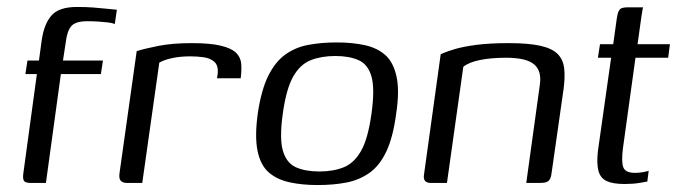

<svg xmlns="http://www.w3.org/2000/svg" viewBox="-20 -526 1946 552"><path d="M59 -352H92L100 -411Q107 -458 128.5 -482Q150 -506 201 -506Q226 -506 247 -504.5Q268 -503 285.5 -501Q303 -499 316 -498L310 -457Q303 -460 290.5 -461.5Q278 -463 262.5 -464Q247 -465 231 -465Q198 -465 185.5 -451.5Q173 -438 169 -404L161 -352H276L270 -313H155L112 0H68Q53 0 49 -6Q45 -12 47 -27L86 -313H53Z M389 0H345Q333 0 327 -6.5Q321 -13 324 -31L373 -379Q395 -386 435 -394Q475 -402 531 -402Q585 -402 615.5 -394.5Q646 -387 659 -374Q672 -361 673.5 -342.5Q675 -324 672 -301H604L606 -315Q608 -338 596 -348.5Q584 -359 565 -361.5Q546 -364 527 -364Q498 -364 475 -359Q452 -354 438 -346Z M893 6Q848 6 812 -2Q776 -10 752.5 -30.5Q729 -51 720.5 -92Q712 -133 721 -199Q731 -267 751 -307.5Q771 -348 800 -369Q829 -390 866.5 -397Q904 -404 948 -404Q994 -404 1029.5 -396Q1065 -388 1088 -367.5Q1111 -347 1120 -306Q1129 -265 1119 -199Q1110 -131 1090.5 -90Q1071 -49 1041.5 -28.5Q1012 -8 975 -1Q938 6 893 6ZM898 -33Q938 -33 968 -45Q998 -57 1018 -92Q1038 -127 1048 -199Q1058 -271 1048 -306Q1038 -341 1011 -353Q984 -365 944 -365Q904 -365 873.5 -353Q843 -341 823 -306Q803 -271 793 -199Q783 -127 793.5 -92Q804 -57 831 -45Q858 -33 898 -33Z M1219 0Q1195 0 1199 -24L1247 -370Q1264 -378 1288 -385Q1312 -392 1349.5 -397Q1387 -402 1443 -402Q1499 -402 1533 -394.5Q1567 -387 1583 -371Q1599 -355 1602 -329.5Q1605 -304 1600 -268L1566 -30Q1565 -19 1561.5 -12Q1558 -5 1551 -2.5Q1544 0 1531 0H1493L1532 -282Q1538 -322 1515.5 -341Q1493 -360 1435 -360Q1392 -360 1360 -353.5Q1328 -347 1312 -334L1265 0Z M1776 3Q1742 3 1724 -5.5Q1706 -14 1700.5 -35Q1695 -56 1699 -92L1737 -360H1699L1705 -399H1743L1753 -471Q1755 -486 1758.5 -493.5Q1762 -501 1768.5 -503Q1775 -505 1786 -505H1829Q1828 -503 1827 -496.5Q1826 -490 1824 -478L1813 -399H1906L1901 -360H1807L1771 -100Q1766 -61 1772 -45Q1778 -29 1806 -29Q1816 -29 1828 -31Q1840 -33 1845 -35L1841 -4Q1835 -3 1817.5 0Q1800 3 1776 3Z"/></svg>

Font: Genos
Style: Italic
Weight: 400
Italic angle: -8°
Version: Version 1.010